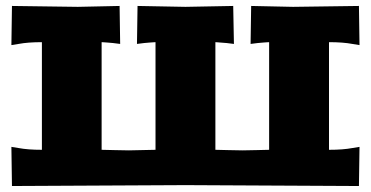

<svg xmlns="http://www.w3.org/2000/svg" viewBox="-20 -621 1240 642"><path d="M1180.2 -601.1 1182.1 -470.2 1158.2 -474.1Q1127 -480 1080.1 -480V-120.1Q1127 -120.1 1158.2 -126L1182.1 -129.9L1180.2 1L600.1 -2L20 1L18.1 -129.9L42 -126Q73.2 -120.1 120.1 -120.1V-480Q73.2 -480 42 -474.1L18.1 -470.2L20 -601.1L240.2 -598.1L379.9 -601.1L381.8 -474.1L357.9 -477.1Q347.7 -478 338.4 -478.8Q329.1 -479.5 325.4 -479.7Q321.8 -480 319.8 -480V-120.1Q328.1 -120.1 362.8 -119.1Q397.5 -118.2 411.1 -118.2L500 -120.1V-480Q498 -480 494.4 -479.7Q490.7 -479.5 481.4 -478.8Q472.2 -478 461.9 -477.1L438 -474.1L439.9 -601.1L600.1 -598.1L759.8 -601.1L762.2 -474.1L737.8 -477.1Q729.5 -477.5 722.2 -478.3Q714.8 -479 711.4 -479.2Q708 -479.5 705.1 -479.7Q702.1 -480 700.2 -480V-120.1Q708 -120.1 742.7 -119.1Q777.3 -118.2 791 -118.2Q804.7 -118.2 838.4 -119.1Q872.1 -120.1 879.9 -120.1V-480Q877.4 -480 873.8 -479.7Q870.1 -479.5 861.1 -478.8Q852.1 -478 841.8 -477.1L817.9 -474.1L819.8 -601.1L960 -598.1Z"/></svg>

Font: Zantroke
Style: Regular
Weight: 500
Foundry: gluk
Version: Version 0.36